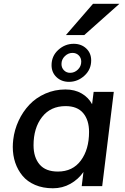

<svg xmlns="http://www.w3.org/2000/svg" viewBox="-20 -989 666 1020"><path d="M411.6 -661.6Q411.6 -681.6 398.4 -694.8Q385.3 -708 365.2 -708Q342.3 -708 324.5 -690.7Q306.6 -673.3 306.6 -648.9Q306.6 -628.9 319.8 -615.5Q333 -602.1 352.5 -602.1Q376 -602.1 393.8 -619.4Q411.6 -636.7 411.6 -661.6ZM371.6 -756.3Q411.6 -756.3 438 -731.7Q464.4 -707 464.4 -668Q464.4 -619.6 428.5 -586.9Q392.6 -554.2 346.7 -554.2Q306.6 -554.2 280.3 -579.1Q253.9 -604 253.9 -642.6Q253.9 -691.4 289.6 -723.9Q325.2 -756.3 371.6 -756.3ZM330.1 -802.7 474.1 -968.8H614.3L427.7 -802.7ZM261.2 11.2Q208 11.2 166.5 -6.6Q125 -24.4 99.6 -55.2Q74.2 -85.9 61 -124.8Q47.9 -163.6 47.9 -208.5Q47.9 -226.1 50.3 -247.1Q56.6 -299.8 78.9 -347.7Q101.1 -395.5 136 -432.6Q170.9 -469.7 220.7 -491.7Q270.5 -513.7 327.6 -513.7Q377.4 -513.7 413.8 -492.4Q450.2 -471.2 469.2 -435.5L477.5 -501H584.5L522.9 0H414.1L423.3 -75.2Q396 -36.1 354 -12.5Q312 11.2 261.2 11.2ZM453.1 -288.1Q453.1 -351.1 421.9 -388.2Q390.6 -425.3 328.6 -425.3Q248.5 -425.3 203.4 -367.2Q158.2 -309.1 158.2 -217.3Q158.2 -153.3 190.2 -115.5Q222.2 -77.6 287.6 -77.6Q366.2 -77.6 409.7 -136.5Q453.1 -195.3 453.1 -288.1Z"/></svg>

Font: Muli
Style: Semi-BoldItalic
Weight: 600
Italic angle: -7°
Designer: Vernon Adams
Foundry: newtypography
Version: Version 2.0; ttfautohint (v1.00rc1.2-2d82) -l 8 -r 50 -G 200